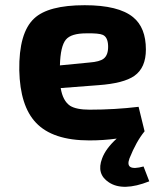

<svg xmlns="http://www.w3.org/2000/svg" viewBox="-20 -527 600 737"><path d="M553 169Q452 209 398 173Q349 141 372 81Q386 43 428 5Q377 12 323 12Q182 12 118 -56Q57 -120 54 -257Q52 -401 111 -456Q165 -507 305 -507Q435 -507 491 -461Q540 -421 540 -337Q540 -267 496 -236Q455 -207 357 -200L213 -189Q221 -140 249 -121Q273 -106 324 -106Q421 -106 512 -117L535 -23Q503 16 477 81Q458 132 531 112ZM323 -287Q363 -290 378 -302Q396 -316 395 -351Q394 -384 375 -393Q360 -400 311 -399Q253 -399 233 -375Q212 -350 210 -276Z"/></svg>

Font: Taylor Sans Bold LRS
Style: Bold
Weight: 700
Italic angle: -8°
Designer: Natanael Gama
Version: Version 1.001 September 8, 2015